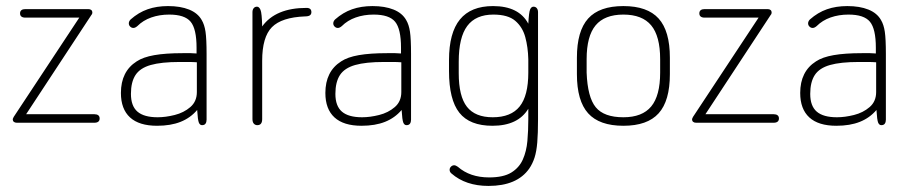

<svg xmlns="http://www.w3.org/2000/svg" viewBox="-20 -404 3010 632"><path d="M66 -28 281 -355Q283 -357 283.5 -359.5Q284 -362 284 -363Q284 -368 280.5 -371Q277 -374 271 -374H63Q55 -374 50.5 -370.5Q46 -367 46 -360Q46 -353 50.5 -349.5Q55 -346 63 -346H241L25 -19Q24 -16 23 -14.5Q22 -13 22 -11Q22 -6 25.5 -3Q29 0 35 0H291Q299 0 303.5 -3.5Q308 -7 308 -14Q308 -21 303.5 -24.5Q299 -28 291 -28Z M627 -228Q616 -229 608 -229Q600 -229 594 -229Q588 -229 581 -229Q525 -229 488 -222.5Q451 -216 430 -202Q378 -169 378 -98Q378 -45 408 -17.5Q438 10 497 10Q542 10 574.5 -3Q607 -16 629 -42Q631 -9 634.5 -0.5Q638 8 645 8Q653 8 656.5 3Q660 -2 660 -10V-226Q660 -276 656.5 -299.5Q653 -323 644 -338Q631 -361 602.5 -372.5Q574 -384 533 -384Q496 -384 466 -373.5Q436 -363 410 -340Q404 -334 404 -327Q404 -321 408.5 -316.5Q413 -312 419 -312Q425 -312 432 -318Q451 -337 478 -346.5Q505 -356 537 -356Q588 -356 607.5 -332.5Q627 -309 627 -247ZM628 -199V-101Q628 -70 606.5 -51.5Q585 -33 555 -25.5Q525 -18 499 -18Q454 -18 432.5 -36.5Q411 -55 411 -95Q411 -134 426 -157Q441 -180 476 -190Q511 -200 571 -200Q585 -200 599.5 -200Q614 -200 628 -199Z M843 -317Q842 -361 837.5 -371.5Q833 -382 826 -382Q819 -382 815 -377Q811 -372 811 -364V-12Q811 -2 815.5 3Q820 8 827 8Q835 8 839 3Q843 -2 843 -12V-204Q843 -282 875 -314.5Q907 -347 984 -350Q995 -350 1000 -353.5Q1005 -357 1005 -364Q1005 -371 1001 -374.5Q997 -378 989 -378Q887 -378 843 -317Z M1300 -228Q1289 -229 1281 -229Q1273 -229 1267 -229Q1261 -229 1254 -229Q1198 -229 1161 -222.5Q1124 -216 1103 -202Q1051 -169 1051 -98Q1051 -45 1081 -17.5Q1111 10 1170 10Q1215 10 1247.5 -3Q1280 -16 1302 -42Q1304 -9 1307.5 -0.5Q1311 8 1318 8Q1326 8 1329.5 3Q1333 -2 1333 -10V-226Q1333 -276 1329.5 -299.5Q1326 -323 1317 -338Q1304 -361 1275.5 -372.5Q1247 -384 1206 -384Q1169 -384 1139 -373.5Q1109 -363 1083 -340Q1077 -334 1077 -327Q1077 -321 1081.5 -316.5Q1086 -312 1092 -312Q1098 -312 1105 -318Q1124 -337 1151 -346.5Q1178 -356 1210 -356Q1261 -356 1280.5 -332.5Q1300 -309 1300 -247ZM1301 -199V-101Q1301 -70 1279.5 -51.5Q1258 -33 1228 -25.5Q1198 -18 1172 -18Q1127 -18 1105.5 -36.5Q1084 -55 1084 -95Q1084 -134 1099 -157Q1114 -180 1149 -190Q1184 -200 1244 -200Q1258 -200 1272.5 -200Q1287 -200 1301 -199Z M1719 -46V-11Q1719 26 1716 60Q1713 94 1701 121Q1689 148 1663 164Q1637 180 1590 180Q1527 180 1487 145Q1484 143 1481 141.5Q1478 140 1475 140Q1469 140 1464.5 144.5Q1460 149 1460 155Q1460 162 1466 167Q1513 208 1588 208Q1682 208 1722 151Q1733 135 1739.5 115Q1746 95 1748.5 65Q1751 35 1751 -11V-364Q1751 -372 1747 -377Q1743 -382 1736 -382Q1729 -382 1725 -373Q1721 -364 1719 -326Q1688 -384 1603 -384Q1530 -384 1494 -340Q1458 -296 1458 -206V-170Q1458 -76 1492 -33Q1526 10 1601 10Q1685 10 1719 -46ZM1719 -209V-165Q1719 -89 1690.5 -53.5Q1662 -18 1602 -18Q1544 -18 1517 -52.5Q1490 -87 1490 -163V-201Q1490 -281 1518 -318.5Q1546 -356 1604 -356Q1652 -356 1676 -335.5Q1700 -315 1709 -282Q1718 -249 1719 -209Z M1879 -214V-160Q1879 -72 1916 -31Q1953 10 2032 10Q2111 10 2148 -31Q2185 -72 2185 -160V-214Q2185 -302 2148 -343Q2111 -384 2032 -384Q1953 -384 1916 -343Q1879 -302 1879 -214ZM2153 -209V-165Q2153 -89 2123.5 -53.5Q2094 -18 2032 -18Q1968 -18 1941 -51Q1914 -84 1911 -165V-209Q1911 -285 1940.5 -320.5Q1970 -356 2032 -356Q2094 -356 2123.5 -320.5Q2153 -285 2153 -209Z M2302 -28 2517 -355Q2519 -357 2519.5 -359.5Q2520 -362 2520 -363Q2520 -368 2516.5 -371Q2513 -374 2507 -374H2299Q2291 -374 2286.5 -370.5Q2282 -367 2282 -360Q2282 -353 2286.5 -349.5Q2291 -346 2299 -346H2477L2261 -19Q2260 -16 2259 -14.5Q2258 -13 2258 -11Q2258 -6 2261.5 -3Q2265 0 2271 0H2527Q2535 0 2539.5 -3.5Q2544 -7 2544 -14Q2544 -21 2539.5 -24.5Q2535 -28 2527 -28Z M2863 -228Q2852 -229 2844 -229Q2836 -229 2830 -229Q2824 -229 2817 -229Q2761 -229 2724 -222.5Q2687 -216 2666 -202Q2614 -169 2614 -98Q2614 -45 2644 -17.5Q2674 10 2733 10Q2778 10 2810.5 -3Q2843 -16 2865 -42Q2867 -9 2870.5 -0.5Q2874 8 2881 8Q2889 8 2892.5 3Q2896 -2 2896 -10V-226Q2896 -276 2892.5 -299.5Q2889 -323 2880 -338Q2867 -361 2838.5 -372.5Q2810 -384 2769 -384Q2732 -384 2702 -373.5Q2672 -363 2646 -340Q2640 -334 2640 -327Q2640 -321 2644.5 -316.5Q2649 -312 2655 -312Q2661 -312 2668 -318Q2687 -337 2714 -346.5Q2741 -356 2773 -356Q2824 -356 2843.5 -332.5Q2863 -309 2863 -247ZM2864 -199V-101Q2864 -70 2842.5 -51.5Q2821 -33 2791 -25.5Q2761 -18 2735 -18Q2690 -18 2668.5 -36.5Q2647 -55 2647 -95Q2647 -134 2662 -157Q2677 -180 2712 -190Q2747 -200 2807 -200Q2821 -200 2835.5 -200Q2850 -200 2864 -199Z"/></svg>

Font: Beiruti ExtraLight
Style: Regular
Weight: 250
Designer: Arlette Boutros
Foundry: Boutros
Version: Version 1.41